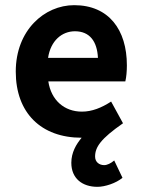

<svg xmlns="http://www.w3.org/2000/svg" viewBox="-20 -522 548 743"><path d="M296 11C275 36 256 68 256 108C256 169 299 201 357 201C386 201 429 187 454 166L422 99C409 110 395 117 383 117C364 117 348 105 348 84C348 47 370 15 456 -45L410 -129C373 -105 336 -90 297 -90C229 -90 178 -134 167 -207H465C469 -223 471 -247 471 -269C471 -407 401 -502 267 -502C152 -502 41 -405 41 -245C41 -85 139 11 296 11ZM166 -298C176 -365 220 -401 270 -401C327 -401 356 -362 359 -298Z"/></svg>

Font: Source Sans Pro SemBd
Style: Regular
Weight: 700
Designer: Paul D. Hunt
Foundry: Adobe Systems Incorporated
Version: Version 2.020;PS 2.0;hotconv 1.0.86;makeotf.lib2.5.63406